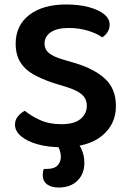

<svg xmlns="http://www.w3.org/2000/svg" viewBox="-20 -643 576 858"><path d="M254 -88Q312 -88 340 -111.5Q368 -135 368 -170Q368 -201 346.5 -220Q325 -239 281 -253L216 -273Q166 -290 128.5 -311Q91 -332 70.5 -365.5Q50 -399 50 -448Q50 -529 110.5 -576Q171 -623 276 -623Q332 -623 375.5 -611.5Q419 -600 444.5 -580Q470 -560 470 -533Q470 -514 460.5 -499.5Q451 -485 437 -476Q414 -493 374 -505.5Q334 -518 287 -518Q235 -518 207 -499Q179 -480 179 -448Q179 -422 198.5 -406Q218 -390 258 -378L316 -361Q402 -335 450 -290.5Q498 -246 498 -169Q498 -87 435.5 -36Q373 15 257 15Q196 15 149 2Q102 -11 74.5 -34Q47 -57 47 -86Q47 -108 61 -124Q75 -140 91 -148Q117 -126 158 -107Q199 -88 254 -88ZM227 -3 297 -27Q330 -7 343.5 22Q357 51 357 85Q357 134 326 164.5Q295 195 242 195Q209 195 190 180.5Q171 166 171 139Q171 123 176 112H188Q222 112 237 96.5Q252 81 252 57Q252 43 246.5 26.5Q241 10 227 -3Z"/></svg>

Font: Baloo Bhaijaan 2 SemiBold
Style: Regular
Weight: 600
Designer: Sanskriti Dholi, Noopur Datye and Ek Type
Foundry: Ek Type
Version: Version 1.700